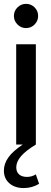

<svg xmlns="http://www.w3.org/2000/svg" viewBox="-23 -734 261 975"><path d="M109.1 -591.4Q84.1 -591.4 65.9 -609.6Q47.6 -627.9 47.6 -652.9Q47.6 -678.6 65.9 -696.5Q84.1 -714.4 109.1 -714.4Q134.8 -714.4 152.7 -696.5Q170.6 -678.6 170.6 -652.9Q170.6 -627.9 152.7 -609.6Q134.8 -591.4 109.1 -591.4ZM97.7 221Q52.3 221 24.5 196.8Q-3.2 172.5 -3.2 132.6Q-3.2 97.1 19.6 65.3Q42.3 33.6 92.3 0H59.2V-509.2H159.1V0Q107.6 31.3 83.6 59.4Q59.6 87.5 59.6 115.6Q59.6 138.9 73.8 151.6Q88.1 164.4 114.3 164.4Q126.2 164.4 137.9 161Q149.7 157.7 158.8 151.3L175.6 199.4Q159.3 209.4 139.4 215.2Q119.6 221 97.7 221Z"/></svg>

Font: Red Hat Display VF
Style: Regular
Weight: 300
Designer: Pentagram, MCKL
Foundry: Pentagram, MCKL
Version: Version 1.023